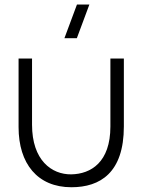

<svg xmlns="http://www.w3.org/2000/svg" viewBox="-20 -792 624 827"><path d="M287.5 14.5C411.5 14.5 513.5 -48 513.5 -247.5V-540H455.5V-247C455.5 -93 371.5 -42.5 287 -41C202.5 -40 118 -101.5 118 -255V-540H60V-244.5C60 -87 141.5 14.5 287.5 14.5ZM257.5 -627.5H311L365 -772.5H311.5Z"/></svg>

Font: Eudonet Light
Style: Regular
Weight: 300
Designer: Mikhail Sharanda
Foundry: Mikhail Sharanda
Version: Version 4.503;Glyphs 3.1.2 (3151)